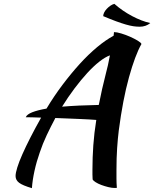

<svg xmlns="http://www.w3.org/2000/svg" viewBox="-20 -903 802 999"><path d="M146 76Q98 62 79.5 48Q61 34 61 13Q61 -3 70 -32Q79 -61 96.5 -100.5Q114 -140 138.5 -188Q163 -236 194 -291Q168 -292 147.5 -292.5Q127 -293 114 -293Q120 -308 148 -319Q176 -330 222 -338Q261 -403 305.5 -462Q350 -521 395 -570.5Q440 -620 485 -657.5Q530 -695 571 -717Q572 -724 572.5 -729Q573 -734 573 -736Q587 -736 610.5 -729Q634 -722 656.5 -712Q679 -702 696.5 -691.5Q714 -681 716 -674Q683 -616 651 -500.5Q619 -385 598 -224Q593 -184 589.5 -133Q586 -82 586 -19Q586 3 586 26Q586 49 588 74Q586 75 584 75Q582 75 576 75Q562 75 543.5 70.5Q525 66 507.5 59.5Q490 53 477.5 45Q465 37 462 31Q461 18 461 5.5Q461 -7 461 -21Q461 -83 465.5 -147Q470 -211 481 -279Q467 -280 444 -281.5Q421 -283 392.5 -284Q364 -285 331.5 -286.5Q299 -288 268 -289Q244 -244 223 -199.5Q202 -155 187 -110Q170 -62 159.5 -14Q149 34 146 76ZM532 -525Q536 -539 541.5 -563.5Q547 -588 552 -615Q527 -606 496.5 -582Q466 -558 433.5 -522.5Q401 -487 367.5 -442.5Q334 -398 303 -348Q387 -355 494 -357Q502 -399 511.5 -440.5Q521 -482 532 -525ZM575 -883Q617 -846 667 -819.5Q717 -793 762 -783Q739 -764 707 -764Q691 -764 674 -766.5Q657 -769 634.5 -775.5Q612 -782 583.5 -792.5Q555 -803 517 -819Q517 -828 522 -838Q527 -848 535.5 -857Q544 -866 554 -873Q564 -880 575 -883Z"/></svg>

Font: Sweet Mavka Script
Style: Regular
Weight: 500
Designer: Pablo Impallari/Anastassiya Vishnevskaya
Foundry: Pablo Impallari/ Anastassiya Vishnevskaya
Version: Version 2.0/www.impallari.com/   behance.net/sweetcherry